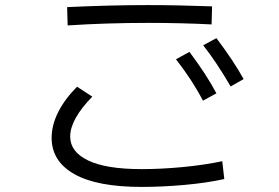

<svg xmlns="http://www.w3.org/2000/svg" viewBox="-20 -735 1096 755"><path d="M244 -707Q414 -715 560 -715Q677 -715 814 -710L812 -639Q692 -645 564 -645Q399 -645 246 -635ZM887 -395Q831 -491 779 -557L831 -585Q899 -495 938 -424ZM778 -339Q738 -417 672 -502L725 -531Q793 -440 831 -368ZM183 -193Q183 -243 209 -294.5Q235 -346 283 -394L343 -355Q256 -266 256 -198Q256 -138 326.5 -104Q397 -70 537 -70Q614 -70 698 -78Q782 -86 854 -101L862 -31Q795 -16 707 -8Q619 0 537 0Q361 0 272 -50.5Q183 -101 183 -193Z"/></svg>

Font: PlemolJP
Style: Regular
Weight: 400
Monospace: yes
Version: v2.0.4; ttfautohint (v1.8.4.7-5d5b-dirty) -l 6 -r 45 -G 200 